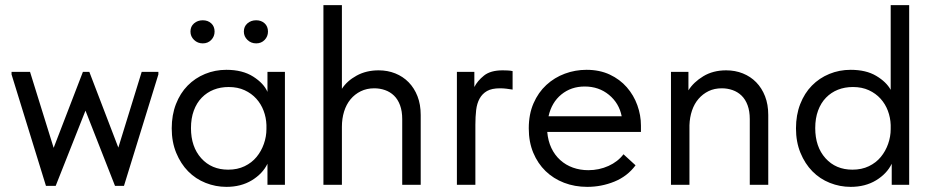

<svg xmlns="http://www.w3.org/2000/svg" viewBox="-20 -720 3637 748"><path d="M25 -430V-440H97L189 -144L303 -440H328L441 -145L532 -440H597V-430L463 4H428L313 -289L197 4H159Z M862 8Q820 8 781 -7.5Q742 -23 713 -52.5Q684 -82 666.5 -124.5Q649 -167 649 -220Q649 -272 665.5 -314.5Q682 -357 711 -386.5Q740 -416 779 -432Q818 -448 862 -448Q925 -448 966.5 -421.5Q1008 -395 1022 -362V-440H1090V0H1022V-82Q1003 -43 961 -17.5Q919 8 862 8ZM869 -59Q905 -59 933 -72.5Q961 -86 979.5 -108.5Q998 -131 1008 -159.5Q1018 -188 1018 -217V-233Q1017 -262 1007 -288.5Q997 -315 978.5 -335.5Q960 -356 933 -368.5Q906 -381 871 -381Q839 -381 812.5 -370.5Q786 -360 766 -339.5Q746 -319 735 -289Q724 -259 724 -221Q724 -148 764 -103.5Q804 -59 869 -59ZM770 -551Q750 -551 736 -564.5Q722 -578 722 -597Q722 -617 736 -629Q750 -641 770 -641Q790 -641 803 -629Q816 -617 816 -597Q816 -578 803 -564.5Q790 -551 770 -551ZM978 -551Q958 -551 944 -564.5Q930 -578 930 -597Q930 -617 944 -629Q958 -641 978 -641Q998 -641 1011 -629Q1024 -617 1024 -597Q1024 -578 1011 -564.5Q998 -551 978 -551Z M1547 -256Q1547 -287 1538.5 -310Q1530 -333 1515 -347.5Q1500 -362 1480 -369Q1460 -376 1438 -376Q1409 -376 1385.5 -364.5Q1362 -353 1345.5 -333Q1329 -313 1320.5 -285.5Q1312 -258 1312 -226V0H1240V-700H1312V-374Q1332 -405 1369.5 -425.5Q1407 -446 1455 -446Q1490 -446 1520 -434Q1550 -422 1572 -399.5Q1594 -377 1606.5 -345Q1619 -313 1619 -272V0H1547V-256Z M1938 -446Q1946 -446 1957.5 -445.5Q1969 -445 1977 -443V-371Q1965 -373 1952.5 -374.5Q1940 -376 1928 -376Q1896 -376 1877.5 -365.5Q1859 -355 1848.5 -336Q1838 -317 1835 -291Q1832 -265 1832 -234V0H1760V-440H1828V-381Q1840 -405 1865.5 -425.5Q1891 -446 1938 -446Z M2268 8Q2219 8 2177.5 -8Q2136 -24 2105.5 -53.5Q2075 -83 2057.5 -125Q2040 -167 2040 -220Q2040 -275 2058.5 -317.5Q2077 -360 2108.5 -389Q2140 -418 2180.5 -433Q2221 -448 2265 -448Q2316 -448 2355.5 -429.5Q2395 -411 2422 -380Q2449 -349 2463 -310Q2477 -271 2477 -231V-206H2112Q2115 -171 2128 -143.5Q2141 -116 2162.5 -96.5Q2184 -77 2212 -67Q2240 -57 2272 -57Q2314 -57 2350.5 -73.5Q2387 -90 2409 -119L2456 -76Q2424 -33 2373.5 -12.5Q2323 8 2268 8ZM2258 -383Q2205 -383 2167 -352Q2129 -321 2117 -267H2402Q2392 -318 2352.5 -350.5Q2313 -383 2258 -383Z M2901 -256Q2901 -287 2892.5 -310Q2884 -333 2869 -347.5Q2854 -362 2834 -369Q2814 -376 2792 -376Q2763 -376 2740.5 -365Q2718 -354 2701.5 -335Q2685 -316 2676 -289.5Q2667 -263 2666 -232V0H2594V-440H2662V-368Q2682 -400 2720 -423Q2758 -446 2809 -446Q2844 -446 2874 -434Q2904 -422 2926 -399.5Q2948 -377 2960.5 -345Q2973 -313 2973 -272V0H2901V-256Z M3294 8Q3252 8 3213 -7.5Q3174 -23 3145 -52.5Q3116 -82 3098.5 -124.5Q3081 -167 3081 -220Q3081 -272 3097.5 -314.5Q3114 -357 3143 -386.5Q3172 -416 3211 -432Q3250 -448 3294 -448Q3354 -448 3393.5 -424.5Q3433 -401 3450 -370V-700H3522V0H3454V-82Q3435 -43 3393 -17.5Q3351 8 3294 8ZM3301 -59Q3337 -59 3365 -72.5Q3393 -86 3411.5 -108.5Q3430 -131 3440 -159.5Q3450 -188 3450 -217V-233Q3449 -262 3439 -288.5Q3429 -315 3410.5 -335.5Q3392 -356 3365 -368.5Q3338 -381 3303 -381Q3271 -381 3244.5 -370.5Q3218 -360 3198 -339.5Q3178 -319 3167 -289Q3156 -259 3156 -221Q3156 -148 3196 -103.5Q3236 -59 3301 -59Z"/></svg>

Font: Tilda Sans
Style: Regular
Weight: 400
Designer: ParaType Ltd
Foundry: ParaType Ltd
Version: Version 1.009